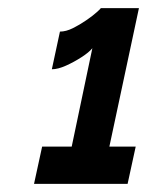

<svg xmlns="http://www.w3.org/2000/svg" viewBox="-20 -838 363 474"><path d="M315 -476 295 -384H64L84 -476H157L208 -719Q200 -709 181.5 -697Q163 -685 143 -676Q123 -667 108 -667L128 -760Q143 -760 160 -768.5Q177 -777 193 -788Q209 -799 219 -808Q229 -817 229 -818H323L250 -476Z"/></svg>

Font: Raleway ExtraBold
Style: Italic
Weight: 800
Italic angle: -12°
Designer: Matt McInerney, Pablo Impallari, Rodrigo Fuenzalida
Foundry: Matt McInerney, Pablo Impallari, Rodrigo Fuenzalida
Version: Version 4.026